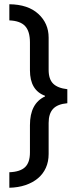

<svg xmlns="http://www.w3.org/2000/svg" viewBox="-20 -729 366 904"><path d="M24 -709Q112 -708 160.5 -663.5Q209 -619 209 -552V-400Q209 -356 230.5 -335Q252 -314 297 -309V-243Q251 -239 230 -216.5Q209 -194 209 -150V-4Q209 32 196 61Q183 90 158.5 110.5Q134 131 100 142.5Q66 154 24 155V82Q75 80 98 58Q121 36 121 -11V-140Q121 -242 192 -275V-278Q121 -304 121 -398V-529Q121 -582 98 -606.5Q75 -631 24 -633Z"/></svg>

Font: Mukta Mahee Medium
Style: Regular
Weight: 500
Designer: Shuchita Grover, Noopur Datye, Girish Dalvi, Yashodeep Gholap
Foundry: Ek Type
Version: Version 2.538;PS 1.000;hotconv 16.6.51;makeotf.lib2.5.65220;